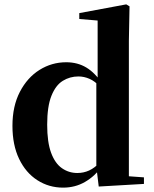

<svg xmlns="http://www.w3.org/2000/svg" viewBox="-20 -842 705 879"><path d="M269 17Q204 17 151 -17Q98 -51 67.5 -114.5Q37 -178 37 -266Q37 -356 71 -421.5Q105 -487 161 -522Q217 -557 283 -557Q335 -557 375 -533Q415 -509 449 -458H458L440 -443Q415 -470 390 -481Q365 -492 339 -492Q300 -492 267.5 -472Q235 -452 215.5 -403.5Q196 -355 196 -271Q196 -191 214 -142.5Q232 -94 263.5 -72Q295 -50 334 -50Q363 -50 388 -61.5Q413 -73 437 -98L458 -80H447Q414 -35 369 -9Q324 17 269 17ZM432 12 421 -79V-81V-464L427 -476V-748L343 -755V-782L558 -822L573 -813L570 -655V-35L639 -30V0Z"/></svg>

Font: Noto Serif TC ExtraBold
Style: Regular
Weight: 800
Designer: Ryoko NISHIZUKA 西塚涼子 (kana & ideographs); Frank Grießhammer (Latin, Greek & Cyrillic); Wenlong ZHANG 张文龙 (bopomofo); San
Foundry: Adobe
Version: Version 2.002-H1;hotconv 1.1.0;makeotfexe 2.6.0